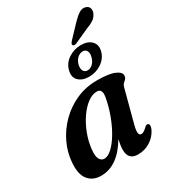

<svg xmlns="http://www.w3.org/2000/svg" viewBox="-206 -954 955 1071"><g transform="rotate(-30 271.5 -419.0)"><path d="M426 -143Q417 -107.5 420 -93.2Q423 -79 435.5 -79Q451 -79 474 -102.5Q485.5 -112.5 493.5 -109Q508.5 -103.5 496 -73Q478 -35 442.2 -12.2Q406.5 10.5 362.5 10.5Q300.5 10.5 300.5 -54Q300.5 -67 302.5 -82.2Q304.5 -97.5 309 -118.5Q233 10.5 125 10.5Q71.5 10.5 42.5 -26.5Q13.5 -63.5 21 -140Q26 -199.5 53.2 -256.8Q80.5 -314 126.8 -360.5Q173 -407 234.8 -434.8Q296.5 -462.5 370 -462.5Q445.5 -462.5 481.8 -446.8Q518 -431 516 -408Q514.5 -395.5 507.8 -388.5Q501 -381.5 493.2 -374.5Q485.5 -367.5 482 -354.5ZM152.5 -145Q147.5 -101 158.2 -82Q169 -63 187.5 -63Q211.5 -63 238.5 -88.2Q265.5 -113.5 290.8 -156.2Q316 -199 335.5 -252Q355 -305 364.5 -360.5Q372 -409 337.5 -409Q307 -409 276.2 -385.8Q245.5 -362.5 219.2 -324Q193 -285.5 175.2 -238.8Q157.5 -192 152.5 -145ZM433 -802Q457.5 -827.5 478.2 -840.8Q499 -854 520 -847Q538.5 -841 542.2 -824.8Q546 -808.5 537 -791.5Q527.5 -773 510 -761.5Q492.5 -750 465.5 -740.5L371 -697.5Q354.5 -692 349.5 -702Q347 -707.5 350.8 -713.2Q354.5 -719 359.5 -724.5ZM343 -501.5Q299.5 -501.5 275.8 -525.2Q252 -549 263 -590Q273.5 -630.5 309.8 -654.2Q346 -678 389.5 -678Q434 -678 457.5 -653.8Q481 -629.5 470.5 -590Q459.5 -550 423.5 -525.8Q387.5 -501.5 343 -501.5ZM381 -642.5Q363 -642.5 347.2 -628.5Q331.5 -614.5 325 -590Q319 -565.5 327.2 -551Q335.5 -536.5 353.5 -536.5Q371 -536.5 386.5 -551Q402 -565.5 408 -590Q414.5 -614 406.5 -628.2Q398.5 -642.5 381 -642.5Z"/></g></svg>

Font: Fraunces 72pt Soft SemiBold
Style: Italic
Weight: 600
Italic angle: -16°
Version: Version 1.000;[b76b70a41]